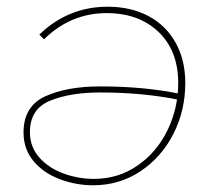

<svg xmlns="http://www.w3.org/2000/svg" viewBox="-20 -547 634 571"><path d="M531 -300Q531 -218 495.5 -148.5Q460 -79 397.5 -37.5Q335 4 257 4Q206 4 158 -14Q110 -32 80 -67.5Q50 -103 50 -153Q50 -231 114.5 -260.5Q179 -290 278 -290Q409 -290 515 -268L513 -250Q405 -272 278 -272Q189 -272 129 -247.5Q69 -223 69 -154Q69 -110 97 -78.5Q125 -47 169 -31Q213 -15 259 -15Q332 -15 389.5 -55Q447 -95 478.5 -160.5Q510 -226 510 -300Q510 -396 451.5 -452Q393 -508 297 -508Q243 -508 196 -488Q149 -468 111 -430L97 -444Q139 -485 190 -506Q241 -527 300 -527Q369 -527 421 -499.5Q473 -472 502 -420.5Q531 -369 531 -300Z"/></svg>

Font: Fixel Italic Variable Display Thin
Style: Italic
Weight: 100
Italic angle: -10°
Designer: AlfaBravo + MacPaw
Foundry: Kyrylo Tkachov, Marchela Mozhyna, Serhii Makarenko, Maria Weinstein, Zakhar Kryvoshyya
Version: Version 1.210;Glyphs 3.2 (3217)